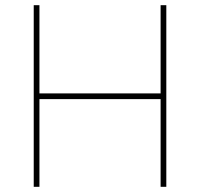

<svg xmlns="http://www.w3.org/2000/svg" viewBox="-20 -720 772 740"><path d="M599 0V-700H621V0ZM110 0V-700H132V0ZM121 -338V-360H610V-338Z"/></svg>

Font: Lexend Deca Thin
Style: Regular
Weight: 250
Designer: Bonnie Shaver-Troup, Thomas Jockin
Foundry: Lexend
Version: Version 1.007